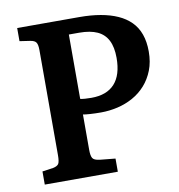

<svg xmlns="http://www.w3.org/2000/svg" viewBox="-79 -776 792 849"><g transform="rotate(-10 316.5 -351.5)"><path d="M54 0V-59L103 -66Q122 -70 128 -79.5Q134 -89 134 -118V-590Q134 -614 127.5 -624Q121 -634 101 -637L54 -644V-703H333Q385 -703 428 -695.5Q471 -688 504.5 -673Q538 -658 561.5 -634.5Q585 -611 597 -577.5Q609 -544 609 -500Q609 -453 594.5 -416Q580 -379 555.5 -351.5Q531 -324 498.5 -306Q466 -288 429 -279.5Q392 -271 355 -271Q329 -271 306 -272.5Q283 -274 274 -276V-117Q274 -91 280.5 -80Q287 -69 312 -66L382 -59V0ZM324 -342Q393 -342 428.5 -381Q464 -420 464 -497Q464 -545 448.5 -575.5Q433 -606 401.5 -620.5Q370 -635 320 -635H274V-346Q282 -344 295.5 -343Q309 -342 324 -342Z"/></g></svg>

Font: Literata 18pt SemiBold
Style: Regular
Weight: 600
Designer: Latin by Veronika Burian and Jose Scaglione. Greek by Irene Vlachou. Cyrillic by Vera Evstafieva.
Foundry: TypeTogether
Version: Version 3.103;gftools[0.9.29]